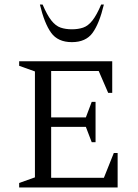

<svg xmlns="http://www.w3.org/2000/svg" viewBox="-20 -832 612 852"><path d="M65 0V-20L135 -45V-515L65 -540V-560H478V-420H460L418 -517H207V-311H361L387 -380H404V-201H387L361 -269H207V-43H441L485 -153H502V0ZM299 -645Q237 -645 207 -686.5Q177 -728 157 -812H169Q189 -765 208 -741Q227 -717 249 -709.5Q271 -702 299 -702Q327 -702 349 -709.5Q371 -717 390 -741Q409 -765 429 -812H441Q421 -728 391 -686.5Q361 -645 299 -645Z"/></svg>

Font: Spectral SC Light
Style: Regular
Weight: 300
Designer: Jean-Baptiste Levee
Foundry: Production Type
Version: Version 2.001